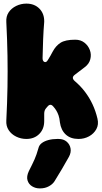

<svg xmlns="http://www.w3.org/2000/svg" viewBox="-20 -745 568 1064"><path d="M126 25Q96 25 69.5 12Q43 -1 28 -24Q13 -47 15 -77Q20 -177 21.5 -263.5Q23 -350 21.5 -437Q20 -524 15 -623Q13 -654 28 -676.5Q43 -699 69.5 -712Q96 -725 126 -725Q171 -725 198.5 -697Q226 -669 225 -624Q221 -576 219 -526Q217 -476 216 -426Q215 -407 225.5 -402Q236 -397 245 -412Q253 -424 259.5 -436Q266 -448 272 -459Q289 -491 315.5 -508Q342 -525 397 -525Q427 -525 448 -508.5Q469 -492 478 -467.5Q487 -443 480.5 -417Q474 -391 450 -373L395 -331Q373 -315 394 -296Q427 -268 451.5 -235.5Q476 -203 493 -166.5Q510 -130 520 -88Q528 -55 514 -29.5Q500 -4 473.5 10.5Q447 25 415 25Q371 25 344.5 0.5Q318 -24 312 -67Q310 -90 304.5 -105.5Q299 -121 292 -132.5Q285 -144 276 -154Q259 -175 242 -153L236 -146Q225 -134 225 -115V-74Q225 -30 197.5 -2.5Q170 25 126 25ZM283 258Q273 275 251.5 287Q230 299 203 299H199Q177 299 158 287.5Q139 276 132.5 254.5Q126 233 140 203Q160 164 171.5 138Q183 112 193 76Q197 59 211.5 48Q226 37 248.5 31Q271 25 297 25H304Q332 25 349.5 40Q367 55 371 77.5Q375 100 362 124Q340 163 323 192Q306 221 283 258Z"/></svg>

Font: Winky Sans Black
Style: Regular
Weight: 900
Designer: Simon Atzbach
Foundry: typofactur
Version: Version 1.205